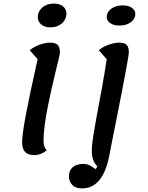

<svg xmlns="http://www.w3.org/2000/svg" viewBox="-20 -837 825 1067"><path d="M171 25Q137 25 120 8Q103 -9 103 -46Q103 -66 107.5 -101Q112 -136 122 -190Q132 -244 148.5 -322.5Q165 -401 189 -508L145 -558Q170 -578 201.5 -589Q233 -600 258 -600Q287 -600 300 -588Q313 -576 313 -545Q313 -538 306.5 -510.5Q300 -483 289.5 -440.5Q279 -398 267.5 -347.5Q256 -297 245.5 -244Q235 -191 228.5 -142.5Q222 -94 222 -55Q222 -36 226.5 -23Q231 -10 240 -2Q207 25 171 25ZM260 -685Q228 -685 209 -701Q190 -717 190 -742Q190 -762 201 -779Q212 -796 232 -806.5Q252 -817 279 -817Q312 -817 330.5 -801.5Q349 -786 349 -761Q349 -740 337.5 -722.5Q326 -705 306 -695Q286 -685 260 -685ZM436 210Q399 210 381 190Q363 170 363 142Q363 110 384.5 92Q406 74 442 74Q466 74 483.5 84.5Q501 95 512 103L521 88Q510 76 503 63Q496 50 493 33.5Q490 17 490 -4Q490 -28 498 -79Q506 -130 519 -199.5Q532 -269 546.5 -348.5Q561 -428 573 -508L529 -558Q553 -578 585 -589Q617 -600 642 -600Q671 -600 683.5 -588Q696 -576 696 -545Q696 -538 690.5 -506Q685 -474 676 -425.5Q667 -377 655.5 -318Q644 -259 631.5 -196Q619 -133 607 -72.5Q595 -12 585 39Q574 92 554 130.5Q534 169 505 189.5Q476 210 436 210ZM643 -695Q612 -695 592.5 -708.5Q573 -722 573 -743Q573 -760 584 -774.5Q595 -789 615 -798Q635 -807 662 -807Q694 -807 713 -793.5Q732 -780 732 -760Q732 -742 720.5 -727Q709 -712 689 -703.5Q669 -695 643 -695Z"/></svg>

Font: Lemonada
Style: Regular
Weight: 400
Designer: Mohamed Gaber (Arabic), Eduardo Tunni (Latin)
Foundry: Kief Type Foundry
Version: Version 4.005